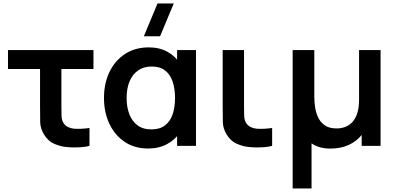

<svg xmlns="http://www.w3.org/2000/svg" viewBox="-20 -822 2234 1082"><path d="M336.8 4.2Q307.2 -1.2 278.7 -15Q250.2 -28.8 228.2 -63.8Q207.4 -97.8 206.5 -133.6Q205.7 -169.4 205.7 -220.7V-433H25V-540H506.7V-433H326V-227.3Q326 -194 326.7 -170.5Q327.3 -147 337 -130.2Q347.2 -113.7 363.2 -106.1Q379.1 -98.6 396 -96.8Q416 -95.2 439.5 -96.4Q463.1 -97.6 484.3 -100.8V0Q464.2 5.6 436.9 7.5Q409.6 9.5 382.8 8.5Q355.9 7.4 336.8 4.2Z M815.2 15Q738.7 15 682.7 -22.5Q626.7 -60.1 596.3 -124.6Q566 -189.1 566 -270Q566 -352.1 596.9 -416.4Q627.8 -480.7 684.5 -517.8Q741.2 -555 818.7 -555Q878.8 -555 924 -530Q969.2 -505.1 996.3 -460.8L978 -435.5V-540H1084.5V0H978V-105.7L996.3 -80.3Q969.2 -35.8 922.2 -10.4Q875.2 15 815.2 15ZM833.5 -92.8Q880.3 -92.8 909.8 -115.3Q939.2 -137.7 952.8 -177.7Q966.3 -217.8 966.3 -270.2Q966.3 -322.8 952.7 -362.7Q939.1 -402.7 910.1 -424.9Q881.1 -447.2 835.2 -447.2Q790.2 -447.2 758.6 -425.4Q727 -403.7 710.2 -363.7Q693.5 -323.8 693.5 -269.3Q693.5 -220.7 708.1 -180.6Q722.8 -140.6 753.8 -116.7Q784.8 -92.8 833.5 -92.8ZM790.5 -617.5H882L959.2 -802.5H867.7Z M1366.1 4.2Q1336.5 -1.2 1308 -15Q1279.4 -28.8 1257.4 -63.8Q1236.7 -97.8 1235.8 -133.6Q1234.9 -169.4 1234.9 -220.7V-540H1355.2V-227.3Q1355.2 -194 1355.9 -170.5Q1356.6 -147 1366.2 -130.2Q1376.5 -113.7 1392.4 -106.1Q1408.3 -98.6 1425.2 -96.8Q1445.2 -95.2 1468.8 -96.4Q1492.3 -97.6 1513.6 -100.8V0Q1493.4 5.6 1466.1 7.5Q1438.8 9.5 1412 8.5Q1385.2 7.4 1366.1 4.2Z M1735.7 240H1629.2V-540H1751.2V-279.8Q1751.2 -254.8 1754.8 -223.8Q1758.4 -192.8 1771 -164Q1783.6 -135.2 1808.8 -116.7Q1834.1 -98.2 1877.3 -98.2Q1900.2 -98.2 1922.6 -105.6Q1945.1 -113.1 1963.2 -131.2Q1981.4 -149.3 1992.5 -181.5Q2003.5 -213.6 2003.5 -262.5V-540H2124.7V0H2018.2V-61.2Q1989 -25.1 1944.4 -4.9Q1899.8 15.3 1841.5 15.3Q1808.9 15.3 1782.5 7.7Q1756.2 0 1735.7 -14Z"/></svg>

Font: Manrope Variable Light
Style: Regular
Weight: 200
Designer: Mikhail Sharanda
Foundry: Mikhail Sharanda
Version: Version 4.505